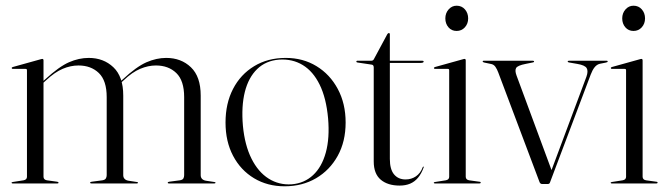

<svg xmlns="http://www.w3.org/2000/svg" viewBox="-20 -643 2340 673"><path d="M132.5 -431.5V-23.5Q132.5 -18.5 135.5 -15.2Q138.5 -12 144.5 -11L180.5 -6Q185 -5.5 185 -2.5Q185 0 181.5 0H23.5Q22.5 0 21.5 -0.8Q20.5 -1.5 20.5 -2.5Q20.5 -3.5 21.5 -4Q22.5 -4.5 24.5 -5L62.5 -11Q68.5 -12 71.5 -15.2Q74.5 -18.5 74.5 -23V-396.5Q74.5 -399 73.5 -400.2Q72.5 -401.5 69.5 -401.5H24Q23 -401.5 22 -402.5Q21 -403.5 21 -404.5Q21 -406 22 -406.5Q23 -407 24.5 -408L121.5 -435Q125 -436 126.2 -436.2Q127.5 -436.5 128.5 -436.5Q130.5 -436.5 131.5 -435Q132.5 -433.5 132.5 -431.5ZM125.5 -347 122.5 -350.5 138.5 -365Q187 -409.5 221.8 -424.8Q256.5 -440 291 -440Q343 -440 377.5 -407.2Q412 -374.5 412 -308V-29Q412 -21 416.8 -16Q421.5 -11 430.5 -9.5L460 -5Q463.5 -5 463.5 -2.5Q463.5 0 460 0H300.5Q296 0 296 -2.5Q296 -5.5 301.5 -6L339 -11Q348 -12.5 351 -17.5Q354 -22.5 354 -29V-302.5Q354 -360.5 326.5 -387Q299 -413.5 255 -413.5Q227.5 -413.5 199.8 -401.8Q172 -390 141.5 -361.5ZM397.5 -347 394 -350.5 410.5 -365Q458.5 -409.5 493.5 -424.8Q528.5 -440 562.5 -440Q615 -440 649.2 -407.2Q683.5 -374.5 683.5 -308V-29Q683.5 -21 688.2 -16Q693 -11 702 -9.5L731.5 -5Q733.5 -5 734.5 -4.2Q735.5 -3.5 735.5 -2.5Q735.5 -1.5 734.5 -0.8Q733.5 0 731.5 0H572Q568 0 568 -2.5Q568 -5.5 573 -6L610.5 -11Q620 -12.5 622.8 -17.5Q625.5 -22.5 625.5 -29V-302.5Q625.5 -360.5 598 -387Q570.5 -413.5 526.5 -413.5Q499.5 -413.5 471.5 -401.8Q443.5 -390 413.5 -361.5Z M981.5 -440Q1042 -440 1089.2 -411.2Q1136.5 -382.5 1164 -331.2Q1191.5 -280 1191.5 -213.5Q1191.5 -147 1163.8 -96.8Q1136 -46.5 1087.8 -18.2Q1039.5 10 977.5 10Q917.5 10 870.5 -18.2Q823.5 -46.5 797 -96.8Q770.5 -147 770.5 -213.5Q770.5 -280.5 796.8 -331.2Q823 -382 870.8 -411Q918.5 -440 981.5 -440ZM1002.5 3Q1046.5 -0.5 1077.2 -29Q1108 -57.5 1122 -108.2Q1136 -159 1130 -228.5Q1123.5 -299.5 1100.5 -346.2Q1077.5 -393 1041.2 -415Q1005 -437 958.5 -434Q912 -430.5 881.5 -401Q851 -371.5 838.2 -320.8Q825.5 -270 831.5 -201.5Q838 -134 861.5 -87Q885 -40 921.5 -17Q958 6 1002.5 3Z M1282.5 -416.5 1232.5 -424Q1230.5 -424.5 1229.8 -425.2Q1229 -426 1229 -427.5Q1229 -428.5 1229.8 -429.2Q1230.5 -430 1231.5 -430H1279.5Q1284.5 -430 1287 -431.5Q1289.5 -433 1291 -436.5L1337.5 -523Q1339 -525 1340 -526Q1341 -527 1343 -527Q1345 -527 1345.8 -526Q1346.5 -525 1346.5 -523V-86Q1346.5 -49.5 1361.2 -31.8Q1376 -14 1401.5 -14Q1412 -14 1421 -16.8Q1430 -19.5 1437.8 -24.8Q1445.5 -30 1451.8 -38.2Q1458 -46.5 1462 -57.5Q1463 -59.5 1464.5 -59Q1466 -58.5 1465 -56Q1457 -34 1445.2 -20Q1433.5 -6 1417.5 0.8Q1401.5 7.5 1381 7.5Q1339 7.5 1314.5 -13.2Q1290 -34 1290 -77V-406.5Q1290 -410.5 1288.5 -413.2Q1287 -416 1282.5 -416.5ZM1325 -422.5 1326 -430H1460.5Q1463 -430 1464 -429.2Q1465 -428.5 1465 -427Q1465 -425 1462.5 -423.8Q1460 -422.5 1455 -422.5Z M1612.5 -431.5V-23.5Q1612.5 -18.5 1615.5 -15.2Q1618.5 -12 1624.5 -11L1660.5 -6Q1663 -6 1664 -5Q1665 -4 1665 -2.5Q1665 -1.5 1664 -0.8Q1663 0 1661 0H1503.5Q1502.5 0 1501.5 -0.8Q1500.5 -1.5 1500.5 -2.5Q1500.5 -3.5 1501.5 -4Q1502.5 -4.5 1504.5 -5L1542.5 -11Q1548.5 -12 1551.5 -15.2Q1554.5 -18.5 1554.5 -23V-396.5Q1554.5 -399 1553.5 -400.2Q1552.5 -401.5 1549.5 -401.5H1504Q1503 -401.5 1502 -402.5Q1501 -403.5 1501 -404.5Q1501 -406 1502 -406.5Q1503 -407 1504.5 -408L1601.5 -435Q1604.5 -436 1606 -436.2Q1607.5 -436.5 1608.5 -436.5Q1610.5 -436.5 1611.5 -435Q1612.5 -433.5 1612.5 -431.5ZM1580.5 -534.5Q1563 -534.5 1552 -547.2Q1541 -560 1541 -578.5Q1541 -597 1552.5 -610Q1564 -623 1580.5 -623Q1598.5 -623 1609.8 -610Q1621 -597 1621 -578.5Q1621 -560 1609.5 -547.2Q1598 -534.5 1580.5 -534.5Z M1900 2H1880.5Q1877.5 2 1875.2 0.5Q1873 -1 1871.5 -4L1726.5 -389Q1722.5 -400 1716.5 -408.8Q1710.5 -417.5 1700 -419L1678.5 -423.5Q1675 -424.5 1673.5 -425.2Q1672 -426 1672 -427.5Q1672 -429 1672.8 -429.5Q1673.5 -430 1674.5 -430H1848Q1852 -430 1852 -427.5Q1852 -426 1851 -425.2Q1850 -424.5 1847 -424L1822.5 -419Q1794.5 -413.5 1789.2 -404.8Q1784 -396 1790.5 -378.5L1915 -42L1906 -27.5L2035.5 -374Q2042.5 -393.5 2036.5 -404Q2030.5 -414.5 2003.5 -419L1975 -424Q1972.5 -424.5 1971.2 -425.2Q1970 -426 1970 -427.5Q1970 -429 1971 -429.5Q1972 -430 1974 -430H2107.5Q2108.5 -430 2109.2 -429.5Q2110 -429 2110 -427.5Q2110 -426 2108.5 -425.2Q2107 -424.5 2103 -423.5L2083 -419.5Q2072 -417 2064.2 -407.2Q2056.5 -397.5 2050.5 -381.5L1908 -4Q1907 -0.5 1904.8 0.8Q1902.5 2 1900 2Z M2232.5 -431.5V-23.5Q2232.5 -18.5 2235.5 -15.2Q2238.5 -12 2244.5 -11L2280.5 -6Q2283 -6 2284 -5Q2285 -4 2285 -2.5Q2285 -1.5 2284 -0.8Q2283 0 2281 0H2123.5Q2122.5 0 2121.5 -0.8Q2120.5 -1.5 2120.5 -2.5Q2120.5 -3.5 2121.5 -4Q2122.5 -4.5 2124.5 -5L2162.5 -11Q2168.5 -12 2171.5 -15.2Q2174.5 -18.5 2174.5 -23V-396.5Q2174.5 -399 2173.5 -400.2Q2172.5 -401.5 2169.5 -401.5H2124Q2123 -401.5 2122 -402.5Q2121 -403.5 2121 -404.5Q2121 -406 2122 -406.5Q2123 -407 2124.5 -408L2221.5 -435Q2224.5 -436 2226 -436.2Q2227.5 -436.5 2228.5 -436.5Q2230.5 -436.5 2231.5 -435Q2232.5 -433.5 2232.5 -431.5ZM2200.5 -534.5Q2183 -534.5 2172 -547.2Q2161 -560 2161 -578.5Q2161 -597 2172.5 -610Q2184 -623 2200.5 -623Q2218.5 -623 2229.8 -610Q2241 -597 2241 -578.5Q2241 -560 2229.5 -547.2Q2218 -534.5 2200.5 -534.5Z"/></svg>

Font: Fraunces 120pt Light
Style: Regular
Weight: 300
Version: Version 1.000;[b76b70a41]